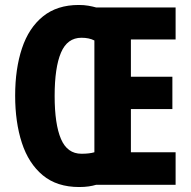

<svg xmlns="http://www.w3.org/2000/svg" viewBox="-20 -744 768 773"><path d="M297 -724Q318 -724 335.5 -721Q353 -718 367 -714H687V-585H507V-435H674V-305H507V-131H687V0H367Q354 4 337 6.5Q320 9 299 9Q209 9 152 -38.5Q95 -86 68 -169Q41 -252 41 -359Q41 -467 68.5 -549.5Q96 -632 153 -678Q210 -724 297 -724ZM308 -592Q251 -592 225.5 -532Q200 -472 200 -358Q200 -244 225.5 -184.5Q251 -125 308 -125Q324 -125 337 -126.5Q350 -128 360 -131V-581Q339 -592 308 -592Z"/></svg>

Font: Noto Sans Ethiopic ExtraCondensed ExtraBold
Style: Regular
Weight: 800
Width: 2
Designer: Monotype Design Team
Foundry: Monotype Imaging Inc.
Version: Version 2.102; ttfautohint (v1.8.4.7-5d5b)